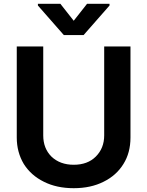

<svg xmlns="http://www.w3.org/2000/svg" viewBox="-20 -974 774 1008"><path d="M665 -252Q665 -172 628 -113Q591 -53 524 -20Q457 14 367 14Q277 14 210 -20Q143 -53 105 -113Q68 -175 68 -252V-730H207V-263Q207 -195 250 -152Q295 -109 367 -109Q440 -109 483 -152Q527 -196 527 -263V-730H665ZM437 -954H555V-945L419 -790H315L179 -945V-954H297L367 -865Z"/></svg>

Font: Sinter Bold
Style: Regular
Weight: 700
Foundry: Adobe & rsms
Version: Version 1.000